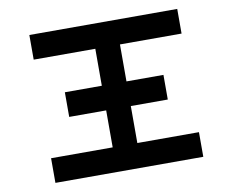

<svg xmlns="http://www.w3.org/2000/svg" viewBox="-81 -854 1161 959"><g transform="rotate(-10 500.0 -375.0)"><path d="M437.5 -312.5H250V-437.5H437.5V-625H125V-750H875V-625H562.5V-437.5H750V-312.5H562.5V-125H875V0H125V-125H437.5Z"/></g></svg>

Font: Xanmono
Style: Regular
Weight: 400
Designer: GGBotNet
Foundry: GGBotNet
Version: 1.00